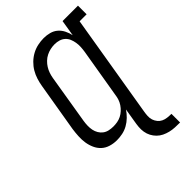

<svg xmlns="http://www.w3.org/2000/svg" viewBox="-272 -852 1162 1162"><g transform="rotate(-45 309.5 -270.5)"><path d="M556 202Q534 202 512.5 201Q491 200 470.5 195Q450 190 431.5 181Q413 172 398.5 157.5Q384 143 374.5 125Q365 107 361.5 86Q358 65 360 43.5Q362 22 366 0L380 -85Q366 -64 347 -45.5Q328 -27 305.5 -14.5Q283 -2 258.5 3Q234 8 210 8Q210 8 210 8Q210 8 210 8Q182 8 155.5 0Q129 -8 110 -25.5Q91 -43 80 -67.5Q69 -92 65 -118.5Q61 -145 62.5 -173.5Q64 -202 68 -230L121 -545Q125 -570 133 -595.5Q141 -621 154.5 -644Q168 -667 188 -686.5Q208 -706 232 -719Q256 -732 282 -737.5Q308 -743 333 -743Q359 -743 383 -736.5Q407 -730 425 -714.5Q443 -699 454 -677Q465 -655 470 -631L487 -735H619V-661H559L449 0Q446 17 445 35Q444 53 449 68.5Q454 84 464.5 97Q475 110 489.5 117Q504 124 521.5 126Q539 128 556 128ZM254 -66Q271 -66 288 -69Q305 -72 321 -80Q337 -88 350.5 -100.5Q364 -113 374 -128Q384 -143 389.5 -159.5Q395 -176 397 -193L450 -508Q453 -527 454 -546Q455 -565 452 -583.5Q449 -602 442 -618.5Q435 -635 422 -647Q409 -659 391 -664.5Q373 -670 354 -670Q335 -670 317 -666Q299 -662 282 -653.5Q265 -645 251 -631.5Q237 -618 227 -602Q217 -586 211 -568.5Q205 -551 202 -533L150 -218Q147 -199 146.5 -180Q146 -161 149.5 -143.5Q153 -126 162 -110.5Q171 -95 185 -84.5Q199 -74 217 -70Q235 -66 254 -66Z"/></g></svg>

Font: Iosevka Curly Slab ExObl
Style: Regular
Weight: 400
Width: 7
Italic angle: -9°
Monospace: yes
Designer: Belleve Invis
Foundry: Belleve Invis
Version: Version 11.1.0; ttfautohint (v1.8.3)